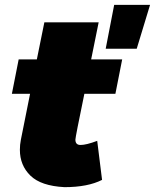

<svg xmlns="http://www.w3.org/2000/svg" viewBox="-20 -762 639 792"><path d="M544 -561H416L451 -742H599ZM246 10Q149 5 105.5 -37.5Q62 -80 62 -144Q62 -165 66 -185L104 -375H29L57 -517H132L163 -670H387L356 -517H484L456 -375H328Q291 -196 291 -186Q291 -164 312 -164Q336 -164 381 -181L401 -20Q342 10 246 10Z"/></svg>

Font: Argentum Sans Black
Style: Italic
Weight: 900
Italic angle: -11°
Designer: Julieta Ulanovsky (font), Cristiano Sobral (main changes and remaster)
Foundry: Julieta Ulanovsky (font), Cristiano Sobral (main changes and remaster)
Version: Version 2.007;June 15, 2022;FontCreator 14.0.0.2814 64-bit; 